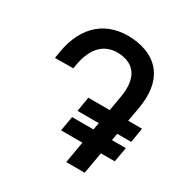

<svg xmlns="http://www.w3.org/2000/svg" viewBox="-164 -841 933 972"><g transform="rotate(30 302.0 -355.0)"><path d="M340 -709C494 -694 568 -592 538 -422L508 -253H400L415 -338H604L590 -253H508L486 -126H378L393 -212H582L567 -126H486L464 0H356L378 -126H253L268 -212H393L400 -253H276L290 -338H415L430 -423C451 -543 406 -600 323 -609C236 -618 173 -568 153 -448L150 -429L43 -428L49 -465C77 -637 186 -723 340 -709Z"/></g></svg>

Font: Fixel Text 20240404 Medium
Style: Italic
Weight: 500
Width: 4
Italic angle: -10°
Designer: AlfaBravo + MacPaw
Foundry: Kyrylo Tkachov, Marchela Mozhyna, Serhii Makarenko, Maria Weinstein, Zakhar Kryvoshyya
Version: Version 1.211;Glyphs 3.2 (3225)